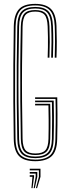

<svg xmlns="http://www.w3.org/2000/svg" viewBox="-20 -826 355 991"><path d="M162.5 6Q104.2 6 78.2 -20.6Q52.2 -47.2 51 -108.8Q49.5 -206.2 48.9 -300.6Q48.2 -395 48.9 -491.1Q49.5 -587.2 51.2 -690.2Q52.5 -749.2 77 -777.6Q101.5 -806 161.8 -806Q215.5 -806 242.2 -780.5Q269 -755 271.5 -692Q273 -652.8 273.1 -612.6Q273.2 -572.5 271.5 -528.2H262.5Q263.8 -565 264 -605.8Q264.2 -646.5 262.5 -691.5Q260.2 -750.2 236.1 -774.1Q212 -798 161.8 -798Q106.2 -798 83.9 -771.9Q61.5 -745.8 60.5 -690Q58.8 -590 58 -494.4Q57.2 -398.8 57.9 -303.2Q58.5 -207.8 60.2 -108.5Q61.2 -48.5 86.4 -25.2Q111.5 -2 162.5 -2Q215.5 -2 240.1 -26.1Q264.8 -50.2 266 -108.5Q267.2 -154.5 267.5 -192.1Q267.8 -229.8 267.5 -260.5Q267.2 -291.2 266.5 -315.2H161.2V-323.5H275.5Q276.2 -289.8 276.6 -237.9Q277 -186 275.2 -108.2Q273.8 -44.5 245.8 -19.2Q217.8 6 162.5 6ZM162.5 -9.8Q113.8 -9.8 92.1 -32.1Q70.5 -54.5 69.2 -108.5Q67.2 -207.2 66.5 -300.6Q65.8 -394 66.4 -489.2Q67 -584.5 69.2 -689.8Q70.5 -745.5 92.4 -767.9Q114.2 -790.2 161.8 -790.2Q208 -790.2 229.6 -768.2Q251.2 -746.2 253.2 -691.2Q255 -648.5 254.9 -608.2Q254.8 -568 253.2 -528.2H244.2Q245.8 -570 245.9 -609.1Q246 -648.2 244.2 -690.8Q242.5 -741.8 223 -762Q203.5 -782.2 161.8 -782.2Q119 -782.2 99.2 -761.8Q79.5 -741.2 78.5 -689.5Q76.2 -583.8 75.5 -488.1Q74.8 -392.5 75.6 -299.5Q76.5 -206.5 78.5 -108.8Q79.5 -59.5 98.6 -38.6Q117.8 -17.8 162.5 -17.8Q206.5 -17.8 226.6 -38.1Q246.8 -58.5 248 -109.2Q249.2 -165.5 249 -215.5Q248.8 -265.5 248 -298.5H161.2V-306.8H257.2Q258 -276 258.4 -228.1Q258.8 -180.2 257 -108.8Q255.8 -54.5 233.8 -32.1Q211.8 -9.8 162.5 -9.8ZM162.5 -25.8Q122.8 -25.8 105.6 -44Q88.5 -62.2 87.5 -109Q85.5 -208.2 84.8 -302Q84 -395.8 84.6 -490.9Q85.2 -586 87.5 -689.2Q88.8 -736 105.1 -755.1Q121.5 -774.2 161.8 -774.2Q199.8 -774.2 216.6 -755.6Q233.5 -737 235.2 -690.5Q236.8 -647 236.8 -609.4Q236.8 -571.8 235.2 -528.2H226Q227 -556.5 227.4 -582.5Q227.8 -608.5 227.5 -634.8Q227.2 -661 226 -689.5Q224.2 -733.2 209.9 -749.8Q195.5 -766.2 161.8 -766.2Q126.8 -766.2 112.1 -749.5Q97.5 -732.8 96.5 -689Q94.5 -586.2 93.8 -492Q93 -397.8 93.8 -304.2Q94.5 -210.8 96.5 -109.2Q97.5 -67.2 112.1 -50.5Q126.8 -33.8 162.5 -33.8Q199.2 -33.8 214.2 -50.5Q229.2 -67.2 230.2 -109.5Q231.5 -165.8 231.1 -208.9Q230.8 -252 230 -282H161.2V-290.2H239.2Q240 -264.8 240.4 -218.8Q240.8 -172.8 239.2 -109.5Q238.5 -63 220.9 -44.4Q203.2 -25.8 162.5 -25.8ZM165.5 145 180.8 86.5V53.2H133.5V45H189V86.5L171.5 145ZM142.2 145 147.5 86.5H133.5V78.2H155.8V86.5L148 145ZM153.8 145 164.2 86.5V70H133.5V61.8H172.5V86.5L159.5 145Z"/></svg>

Font: Big Shoulders Inline Display Thin Light
Style: Regular
Weight: 300
Version: Version 2.002